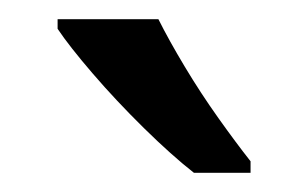

<svg xmlns="http://www.w3.org/2000/svg" viewBox="-20 -786 321 200"><path d="M145 -766Q156 -744 172.5 -716.5Q189 -689 207.5 -663Q226 -637 241 -618V-606H182Q159 -624 130 -652.5Q101 -681 76.5 -709.5Q52 -738 40 -756V-766Z"/></svg>

Font: Noto Sans Old Italic
Style: Regular
Weight: 400
Designer: Monotype Design Team
Foundry: Monotype Imaging Inc.
Version: Version 2.003; ttfautohint (v1.8.4.7-5d5b)